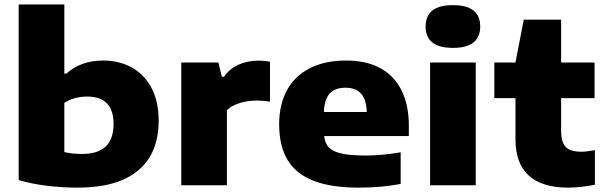

<svg xmlns="http://www.w3.org/2000/svg" viewBox="-20 -828 2706 858"><path d="M63.5 -23.5V-808H267.5V-499H276.5Q340.5 -557.5 442.5 -557.5Q511 -557.5 567 -527.5Q623 -497.5 656 -436.8Q689 -376 689 -288.5Q689 -143 597.2 -66.2Q505.5 10.5 327 10.5Q257.5 10.5 189.5 2.2Q121.5 -6 63.5 -23.5ZM487.5 -274.5Q487.5 -396.5 369 -396.5Q341.5 -396.5 315.2 -389.5Q289 -382.5 267.5 -368.5V-148.5Q302.5 -140 346 -140Q417.5 -140 452.5 -173.2Q487.5 -206.5 487.5 -274.5Z M790 -548.5H956L971.5 -485H981Q1005.5 -520.5 1045.5 -538.8Q1085.5 -557 1135.5 -557Q1161.5 -557 1186.5 -552.5V-373.5Q1162 -378.5 1123.5 -378.5Q1086.5 -378.5 1050.5 -367.2Q1014.5 -356 994 -335.5V0H790Z M1807 -220H1428.5Q1432 -187.5 1449.8 -169Q1467.5 -150.5 1506.8 -141.8Q1546 -133 1615.5 -133Q1650 -133 1691 -136.8Q1732 -140.5 1770.5 -147.5V-6Q1683.5 10.5 1583.5 10.5Q1460.5 10.5 1382 -19.8Q1303.5 -50 1265.5 -112.5Q1227.5 -175 1227.5 -272.5Q1227.5 -360.5 1262.2 -424.5Q1297 -488.5 1364.2 -523Q1431.5 -557.5 1527 -557.5Q1618 -557.5 1680.8 -522.8Q1743.5 -488 1775.2 -422.5Q1807 -357 1807 -265.5ZM1427.5 -327.5H1619Q1617 -383 1593.8 -409.5Q1570.5 -436 1523.5 -436Q1476.5 -436 1453 -409.8Q1429.5 -383.5 1427.5 -327.5Z M1902 0V-548.5H2106V0ZM1882 -709.5Q1882 -805 2004 -805Q2126 -805 2126 -709.5Q2126 -614 2004 -614Q1882 -614 1882 -709.5Z M2638.5 -157V-2.5Q2612 3 2579.5 6.8Q2547 10.5 2518.5 10.5Q2402.5 10.5 2343 -43.5Q2283.5 -97.5 2283.5 -206V-389.5H2189V-548.5H2283.5L2320.5 -740H2487.5V-548.5H2637V-389.5H2487.5V-245Q2487.5 -209 2496.8 -188.2Q2506 -167.5 2525.5 -158.8Q2545 -150 2578 -150Q2600.5 -150 2638.5 -157Z"/></svg>

Font: Encode Sans Expanded ExtraBold
Style: Regular
Weight: 800
Width: 7
Designer: Multiple Designers
Foundry: Impallari Type
Version: Version 2.000